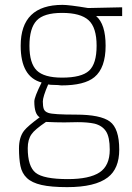

<svg xmlns="http://www.w3.org/2000/svg" viewBox="-20 -530 541 789"><path d="M256 239Q190 239 150.5 230Q111 221 90.5 201.5Q70 182 64 152Q58 122 58 80Q58 34 79 7Q94 -12 143 -48Q121 -61 121 -113Q121 -131 151 -191Q65 -214 65 -342Q65 -510 237 -510Q264 -510 342 -497L482 -500V-464H375Q414 -431 414 -342Q414 -251 368 -213Q327 -179 232 -179Q218 -181 203 -181Q187 -181 178 -183Q156 -132 156 -113Q156 -93 160 -82Q164 -71 179 -66Q199 -59 292 -59Q393 -59 431.5 -30.5Q470 -2 470 85Q470 163 423 199Q371 239 256 239ZM259 206Q347 206 389 178.5Q431 151 431 85Q431 33 415.5 9.5Q400 -14 368 -22Q340 -28 299 -28L244 -27Q210 -27 169 -29Q122 3 110 21Q94 43 94 79Q94 154 126.5 180Q159 206 259 206ZM235 -211Q315 -211 346 -239.5Q377 -268 377 -342Q377 -417 344 -447Q311 -477 235 -477Q160 -477 130.5 -445.5Q101 -414 101 -342Q101 -270 131 -240.5Q161 -211 235 -211Z"/></svg>

Font: Storia Sans Thin
Style: Regular
Weight: 100
Designer: Accademia di Belle Arti di Urbino and others
Foundry: Accademia di Belle Arti di Urbino and others.
Version: Version 60.001;May 25, 2020;FontCreator 12.0.0.2522 64-bit